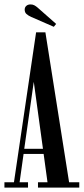

<svg xmlns="http://www.w3.org/2000/svg" viewBox="-20 -847 378 867"><path d="M0 0V-24H43L143 -701H185L292 -24H338V0H151.5V-24H194.5L177 -152H86.5L68.5 -24H106.5V0ZM89.5 -175H174L132.5 -477.5ZM223 -726 121 -770.5Q107.5 -776.5 99.5 -783.8Q91.5 -791 91.5 -803.5Q91.5 -814 98.8 -820.5Q106 -827 118 -827Q128 -827 135.2 -823Q142.5 -819 149.5 -813L233.5 -739Z"/></svg>

Font: Imbue 50pt Medium
Style: Regular
Weight: 500
Designer: Tyler Finck
Foundry: Etcetera Type Company
Version: Version 1.102; ttfautohint (v1.8.3)